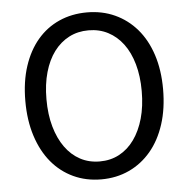

<svg xmlns="http://www.w3.org/2000/svg" viewBox="-50 -717 764 779"><g transform="rotate(-5 332.0 -328.0)"><path d="M332 12Q270 12 218.5 -12Q167 -36 130 -80.5Q93 -125 72.5 -188.5Q52 -252 52 -331Q52 -410 72.5 -472.5Q93 -535 130 -578.5Q167 -622 218.5 -645Q270 -668 332 -668Q394 -668 445.5 -644.5Q497 -621 534.5 -577.5Q572 -534 592.5 -471.5Q613 -409 613 -331Q613 -252 592.5 -188.5Q572 -125 534.5 -80.5Q497 -36 445.5 -12Q394 12 332 12ZM332 -61Q376 -61 411.5 -80Q447 -99 472.5 -134.5Q498 -170 512 -219.5Q526 -269 526 -331Q526 -392 512 -441Q498 -490 472.5 -524Q447 -558 411.5 -576.5Q376 -595 332 -595Q288 -595 252.5 -576.5Q217 -558 191.5 -524Q166 -490 152 -441Q138 -392 138 -331Q138 -269 152 -219.5Q166 -170 191.5 -134.5Q217 -99 252.5 -80Q288 -61 332 -61Z"/></g></svg>

Font: Giro Regular
Style: Regular
Weight: 400
Designer: Paul D. Hunt
Foundry: Adobe Systems Incorporated
Version: Version 1.000;PS 1.0;hotconv 1.0.88;makeotf.lib2.5.647800